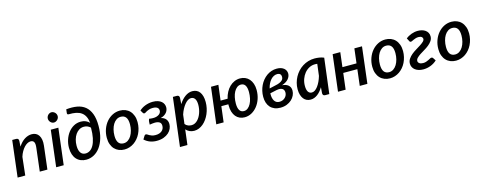

<svg xmlns="http://www.w3.org/2000/svg" viewBox="-31 -1583 6537 2600"><g transform="rotate(-15 3237.0 -283.0)"><path d="M171 -394.5Q210.5 -456.5 259.5 -487.2Q308.5 -518 360.5 -518Q392.5 -518 417.5 -505.2Q442.5 -492.5 458.5 -467.8Q474.5 -443 480.5 -407Q486.5 -371 481 -324.5L442.5 0H335.5L374 -324.5Q381 -379 367.8 -403.8Q354.5 -428.5 320 -428.5Q298 -428.5 274.8 -416Q251.5 -403.5 230.2 -380.8Q209 -358 190.5 -325.8Q172 -293.5 160 -254L132 0H25L86 -511H140Q157.5 -511 166.8 -502.2Q176 -493.5 176 -475Z M732.5 -510 671 0H565.5L626.5 -510ZM764.5 -664Q764.5 -649.5 758.5 -636.5Q752.5 -623.5 742.5 -613.8Q732.5 -604 720 -598.2Q707.5 -592.5 694 -592.5Q680.5 -592.5 668.2 -598.2Q656 -604 646.8 -613.8Q637.5 -623.5 631.8 -636.5Q626 -649.5 626 -664Q626 -678.5 631.8 -691.8Q637.5 -705 647 -714.8Q656.5 -724.5 669 -730.2Q681.5 -736 694.5 -736Q708 -736 720.8 -730.2Q733.5 -724.5 743.2 -714.8Q753 -705 758.8 -692Q764.5 -679 764.5 -664Z M1159.5 -396Q1143.5 -412.5 1120.5 -422.8Q1097.5 -433 1069.5 -433Q1032.5 -433 1002.5 -415Q972.5 -397 951.5 -366.2Q930.5 -335.5 919 -294.8Q907.5 -254 907.5 -208.5Q907.5 -174 914.2 -149.2Q921 -124.5 933.2 -108.2Q945.5 -92 962.5 -84.5Q979.5 -77 1000.5 -77Q1033 -77 1062 -95.5Q1091 -114 1112.8 -153Q1134.5 -192 1147 -252.2Q1159.5 -312.5 1159.5 -396ZM900 -722.5Q983.5 -731.5 1051 -719.8Q1118.5 -708 1166 -669.5Q1213.5 -631 1239.2 -563.5Q1265 -496 1265 -394Q1265 -298.5 1243 -224Q1221 -149.5 1183.2 -98.2Q1145.5 -47 1095 -20Q1044.5 7 987.5 7Q947 7 912.5 -6.8Q878 -20.5 853 -47.8Q828 -75 814.2 -115.2Q800.5 -155.5 800.5 -209Q800.5 -266.5 818.2 -320.8Q836 -375 868 -417.2Q900 -459.5 945.2 -485Q990.5 -510.5 1046 -510.5Q1084 -510.5 1113.2 -498Q1142.5 -485.5 1166 -461.5Q1159.5 -516.5 1140.8 -553Q1122 -589.5 1091 -611.2Q1060 -633 1016.2 -641.8Q972.5 -650.5 916 -649Q902 -649 897.5 -655Q893 -661 894.5 -673.5Z M1533.5 -76.5Q1567 -76.5 1594.5 -95.2Q1622 -114 1641.2 -145.5Q1660.5 -177 1671 -218.2Q1681.5 -259.5 1681.5 -304.5Q1681.5 -370.5 1657.2 -402.2Q1633 -434 1585.5 -434Q1551.5 -434 1524.2 -415.5Q1497 -397 1478 -366Q1459 -335 1448.5 -293.5Q1438 -252 1438 -206.5Q1438 -76.5 1533.5 -76.5ZM1524 7.5Q1482 7.5 1446.5 -6.8Q1411 -21 1385.2 -48.2Q1359.5 -75.5 1345 -115.2Q1330.5 -155 1330.5 -205.5Q1330.5 -271 1351.2 -328Q1372 -385 1408 -427.2Q1444 -469.5 1492.2 -493.8Q1540.5 -518 1595.5 -518Q1637.5 -518 1673 -503.8Q1708.5 -489.5 1734 -462.2Q1759.5 -435 1774 -395.2Q1788.5 -355.5 1788.5 -305Q1788.5 -262 1779 -222Q1769.5 -182 1752.5 -147.2Q1735.5 -112.5 1711.2 -84Q1687 -55.5 1657.8 -35.2Q1628.5 -15 1594.5 -3.8Q1560.5 7.5 1524 7.5Z M1866.5 -446Q1881.5 -461 1902.2 -474.2Q1923 -487.5 1947.8 -497.2Q1972.5 -507 2000.2 -512.5Q2028 -518 2057.5 -518Q2098.5 -518 2128.2 -508Q2158 -498 2177.2 -481.5Q2196.5 -465 2205.8 -443.5Q2215 -422 2215 -399.5Q2215 -381.5 2209.2 -363.2Q2203.5 -345 2190.5 -328.5Q2177.5 -312 2156.5 -298.5Q2135.5 -285 2105 -277Q2150.5 -267.5 2174.2 -239.2Q2198 -211 2198 -168.5Q2198 -137 2184.2 -105.5Q2170.5 -74 2142.8 -49Q2115 -24 2073 -8.2Q2031 7.5 1975 7.5Q1925.5 7.5 1882.8 -8.2Q1840 -24 1803.5 -57L1830.5 -101Q1833.5 -106.5 1839.2 -111Q1845 -115.5 1852 -115.5Q1862.5 -115.5 1872.5 -108.8Q1882.5 -102 1896.2 -94Q1910 -86 1930 -79.2Q1950 -72.5 1980 -72.5Q2009 -72.5 2031.5 -80Q2054 -87.5 2069.2 -100.8Q2084.5 -114 2092.2 -132Q2100 -150 2100 -171Q2100 -207 2076.8 -222.2Q2053.5 -237.5 2012 -237.5Q1997 -237.5 1976.8 -234.8Q1956.5 -232 1938.5 -229.5Q1938.5 -250 1940.2 -269Q1942 -288 1950 -308.5Q1963.5 -306.5 1976.8 -305Q1990 -303.5 2003.5 -303.5Q2033.5 -303 2055.2 -309.8Q2077 -316.5 2091.2 -327.2Q2105.5 -338 2112.2 -351.8Q2119 -365.5 2119 -379.5Q2119 -391.5 2114.5 -402.2Q2110 -413 2100.2 -420.8Q2090.5 -428.5 2075 -433Q2059.5 -437.5 2037 -437.5Q2007.5 -437.5 1987 -431.2Q1966.5 -425 1952 -417.5Q1937.5 -410 1928 -403.2Q1918.5 -396.5 1911 -396Q1904 -395 1899.2 -397.2Q1894.5 -399.5 1889 -408.5Z M2395 -116Q2413 -93.5 2437.2 -84.5Q2461.5 -75.5 2485.5 -75.5Q2509.5 -75.5 2530.5 -85.5Q2551.5 -95.5 2569 -113Q2586.5 -130.5 2600.5 -154.2Q2614.5 -178 2624 -205Q2633.5 -232 2638.5 -261.2Q2643.5 -290.5 2643.5 -319Q2643.5 -375.5 2624.2 -403.8Q2605 -432 2569.5 -432Q2547.5 -432 2525 -417.8Q2502.5 -403.5 2481.5 -378Q2460.5 -352.5 2442 -318Q2423.5 -283.5 2410.5 -243ZM2423 -387Q2441.5 -417 2463.2 -441Q2485 -465 2508.8 -482.2Q2532.5 -499.5 2558.2 -508.8Q2584 -518 2611 -518Q2643 -518 2668.8 -506.2Q2694.5 -494.5 2712.5 -470.8Q2730.5 -447 2740.2 -411.8Q2750 -376.5 2750 -329.5Q2750 -287 2741.2 -245.5Q2732.5 -204 2716.5 -166.8Q2700.5 -129.5 2677.8 -97.5Q2655 -65.5 2627.5 -42.2Q2600 -19 2568 -5.8Q2536 7.5 2501.5 7.5Q2465.5 7.5 2436.2 -6Q2407 -19.5 2386 -43.5L2360 169.5H2255.5L2338.5 -511H2392.5Q2410 -511 2419.2 -502.2Q2428.5 -493.5 2428.5 -475Z M3220 -76.5Q3250 -76.5 3274.2 -95.5Q3298.5 -114.5 3315.8 -146.5Q3333 -178.5 3342 -220.5Q3351 -262.5 3351 -308.5Q3350.5 -434 3269.5 -434Q3239.5 -434 3215.2 -415.2Q3191 -396.5 3173.8 -364.8Q3156.5 -333 3147.5 -291Q3138.5 -249 3138.5 -202.5Q3139 -76.5 3220 -76.5ZM3048 -295.5Q3059 -344 3080.8 -385Q3102.5 -426 3133 -455.5Q3163.5 -485 3201 -501.5Q3238.5 -518 3280.5 -518Q3318.5 -518 3351.2 -504Q3384 -490 3407.8 -463Q3431.5 -436 3445 -397Q3458.5 -358 3458.5 -308Q3458.5 -242.5 3439 -185Q3419.5 -127.5 3385.2 -84.8Q3351 -42 3305.5 -17.2Q3260 7.5 3208.5 7.5Q3170.5 7.5 3139 -6.5Q3107.5 -20.5 3085 -47.5Q3062.5 -74.5 3050.2 -113.5Q3038 -152.5 3038 -202.5Q3038 -207 3038 -211.2Q3038 -215.5 3038.5 -220H2940L2913 0H2810L2872.5 -510H2976L2949.5 -295.5Z M3625.5 -209.5Q3624.5 -178 3630.2 -152.5Q3636 -127 3647.8 -109Q3659.5 -91 3677.8 -81.8Q3696 -72.5 3721 -73.5Q3743.5 -74 3762.8 -82.2Q3782 -90.5 3796.2 -104.5Q3810.5 -118.5 3818.5 -136.5Q3826.5 -154.5 3826.5 -174.5Q3826.5 -191 3821 -205Q3815.5 -219 3802.8 -228Q3790 -237 3769.5 -239.8Q3749 -242.5 3719.5 -237L3625.5 -216.5ZM3715.5 -301Q3754.5 -308.5 3778.2 -319Q3802 -329.5 3815.2 -341.5Q3828.5 -353.5 3832.8 -366.5Q3837 -379.5 3837 -392.5Q3837 -402.5 3834.2 -411.8Q3831.5 -421 3825 -428.2Q3818.5 -435.5 3807.8 -439.8Q3797 -444 3781.5 -444Q3756 -444 3732.8 -432Q3709.5 -420 3690.2 -398.5Q3671 -377 3656.5 -347.2Q3642 -317.5 3634 -282.5ZM3807 -281Q3833 -279.5 3854.8 -272.2Q3876.5 -265 3892.2 -252Q3908 -239 3916.8 -219.8Q3925.5 -200.5 3925.5 -175.5Q3925.5 -141 3910.2 -108.2Q3895 -75.5 3866.8 -49.8Q3838.5 -24 3798.8 -8.2Q3759 7.5 3709.5 7.5Q3663 7.5 3627.8 -7Q3592.5 -21.5 3568.5 -48Q3544.5 -74.5 3532.2 -111.8Q3520 -149 3520 -194.5Q3520 -237 3529.2 -277.2Q3538.5 -317.5 3555.8 -353.2Q3573 -389 3597.8 -419Q3622.5 -449 3653 -470.8Q3683.5 -492.5 3719.2 -504.8Q3755 -517 3795 -517Q3829 -517 3854 -508.5Q3879 -500 3895.8 -485.5Q3912.5 -471 3920.8 -452.2Q3929 -433.5 3929 -412.5Q3929 -373 3899.8 -337.8Q3870.5 -302.5 3807 -281Z M4343 -438Q4334.5 -439 4326.2 -439.5Q4318 -440 4309.5 -440Q4266.5 -440 4228.8 -420Q4191 -400 4163.2 -366Q4135.5 -332 4119.5 -287.2Q4103.5 -242.5 4103.5 -193Q4103.5 -136 4121.8 -108.8Q4140 -81.5 4173.5 -81.5Q4196 -81.5 4217.5 -96.2Q4239 -111 4258.2 -136.8Q4277.5 -162.5 4294 -197.5Q4310.5 -232.5 4322.5 -273.5ZM4309 -119Q4291.5 -90 4271.8 -66.8Q4252 -43.5 4230 -27Q4208 -10.5 4183.5 -1.5Q4159 7.5 4132.5 7.5Q4103 7.5 4078 -4Q4053 -15.5 4035 -38.5Q4017 -61.5 4006.8 -95.2Q3996.5 -129 3996.5 -173.5Q3996.5 -219 4008 -262.2Q4019.5 -305.5 4040.5 -343.8Q4061.5 -382 4091 -414Q4120.5 -446 4157 -469Q4193.5 -492 4235.8 -504.8Q4278 -517.5 4324.5 -517.5Q4358 -517.5 4391 -512.2Q4424 -507 4455.5 -494L4394.5 0H4338Q4317.5 0 4310 -10.5Q4302.5 -21 4302.5 -36.5Z M4989.5 -510 4928.5 0H4821.5L4848.5 -227.5H4651L4623.5 0H4516.5L4578 -510H4685L4660.5 -306H4858L4882.5 -510Z M5255 -76.5Q5288.5 -76.5 5316 -95.2Q5343.5 -114 5362.8 -145.5Q5382 -177 5392.5 -218.2Q5403 -259.5 5403 -304.5Q5403 -370.5 5378.8 -402.2Q5354.5 -434 5307 -434Q5273 -434 5245.8 -415.5Q5218.5 -397 5199.5 -366Q5180.5 -335 5170 -293.5Q5159.5 -252 5159.5 -206.5Q5159.5 -76.5 5255 -76.5ZM5245.5 7.5Q5203.5 7.5 5168 -6.8Q5132.5 -21 5106.8 -48.2Q5081 -75.5 5066.5 -115.2Q5052 -155 5052 -205.5Q5052 -271 5072.8 -328Q5093.5 -385 5129.5 -427.2Q5165.5 -469.5 5213.8 -493.8Q5262 -518 5317 -518Q5359 -518 5394.5 -503.8Q5430 -489.5 5455.5 -462.2Q5481 -435 5495.5 -395.2Q5510 -355.5 5510 -305Q5510 -262 5500.5 -222Q5491 -182 5474 -147.2Q5457 -112.5 5432.8 -84Q5408.5 -55.5 5379.2 -35.2Q5350 -15 5316 -3.8Q5282 7.5 5245.5 7.5Z M5772 -517Q5802 -517 5829 -509.8Q5856 -502.5 5876.5 -488Q5897 -473.5 5909.2 -451.8Q5921.5 -430 5921.5 -401Q5921.5 -365.5 5902.2 -337.5Q5883 -309.5 5854 -286.2Q5825 -263 5791.2 -243.2Q5757.5 -223.5 5728.5 -204.5Q5699.5 -185.5 5680.2 -165.8Q5661 -146 5661 -123Q5661 -104 5679.5 -90.2Q5698 -76.5 5731.5 -76.5Q5754.5 -76.5 5774 -83Q5793.5 -89.5 5809.2 -97.5Q5825 -105.5 5836.8 -112Q5848.5 -118.5 5856.5 -118.5Q5864.5 -118.5 5869.5 -115.8Q5874.5 -113 5879 -106L5904 -67.5Q5864.5 -30.5 5814.5 -11.8Q5764.5 7 5714 7Q5677 7 5647.5 -2.2Q5618 -11.5 5597.5 -27.8Q5577 -44 5566 -66.2Q5555 -88.5 5555 -114.5Q5555 -151 5574.5 -180.2Q5594 -209.5 5623.2 -233.8Q5652.5 -258 5686.8 -278.5Q5721 -299 5750.2 -318Q5779.5 -337 5799 -355.2Q5818.5 -373.5 5818.5 -393.5Q5818.5 -409.5 5803.8 -421.2Q5789 -433 5759 -433Q5739 -433 5721.8 -427.8Q5704.5 -422.5 5690 -416Q5675.5 -409.5 5664.2 -404Q5653 -398.5 5645.5 -398.5Q5641 -398 5635.8 -400.5Q5630.5 -403 5626.5 -411.5L5603.5 -456Q5620 -470 5640 -481.2Q5660 -492.5 5681.8 -500.5Q5703.5 -508.5 5726.5 -512.8Q5749.5 -517 5772 -517Z M6181 -76.5Q6214.5 -76.5 6242 -95.2Q6269.5 -114 6288.8 -145.5Q6308 -177 6318.5 -218.2Q6329 -259.5 6329 -304.5Q6329 -370.5 6304.8 -402.2Q6280.5 -434 6233 -434Q6199 -434 6171.8 -415.5Q6144.5 -397 6125.5 -366Q6106.5 -335 6096 -293.5Q6085.5 -252 6085.5 -206.5Q6085.5 -76.5 6181 -76.5ZM6171.5 7.5Q6129.5 7.5 6094 -6.8Q6058.5 -21 6032.8 -48.2Q6007 -75.5 5992.5 -115.2Q5978 -155 5978 -205.5Q5978 -271 5998.8 -328Q6019.5 -385 6055.5 -427.2Q6091.5 -469.5 6139.8 -493.8Q6188 -518 6243 -518Q6285 -518 6320.5 -503.8Q6356 -489.5 6381.5 -462.2Q6407 -435 6421.5 -395.2Q6436 -355.5 6436 -305Q6436 -262 6426.5 -222Q6417 -182 6400 -147.2Q6383 -112.5 6358.8 -84Q6334.5 -55.5 6305.2 -35.2Q6276 -15 6242 -3.8Q6208 7.5 6171.5 7.5Z"/></g></svg>

Font: Lato SemiBold
Style: Italic
Weight: 600
Italic angle: -7°
Designer: Lukasz Dziedzic with Adam Twardoch and Botio Nikoltchev
Foundry: tyPoland Lukasz Dziedzic
Version: Version 2.015; 2015-08-06; http://www.latofonts.com/